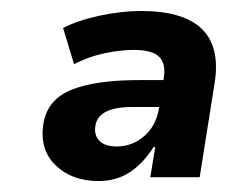

<svg xmlns="http://www.w3.org/2000/svg" viewBox="-20 -736 414 350"><path d="M160 -406Q111 -406 81.5 -434.5Q52 -463 59 -510Q66 -554 109.5 -572Q153 -590 234 -590H278L279 -598Q282 -621 269.5 -633Q257 -645 223 -645Q200 -645 171 -639Q142 -633 115 -619L95 -685Q122 -699 162 -707.5Q202 -716 237 -716Q393 -716 371 -583L344 -413H254L263 -468H260Q241 -438 216.5 -422Q192 -406 160 -406ZM193 -469Q221 -469 243 -488Q265 -507 270 -540V-541H222Q159 -541 154 -507Q151 -490 161 -479.5Q171 -469 193 -469Z"/></svg>

Font: Winston
Style: Bold Italic
Weight: 700
Italic angle: -9°
Designer: Original fonts by Vernon Adams / Changes by Cristiano Sobral
Foundry: Original fonts by Vernon Adams / Changes by Cristiano Sobral
Version: Version 2.503;July 17, 2020;FontCreator 13.0.0.2655 64-bit